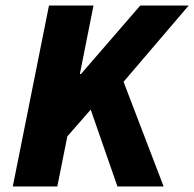

<svg xmlns="http://www.w3.org/2000/svg" viewBox="-20 -670 698 690"><path d="M26 0 156 -650H316L267 -404H271L484 -650H658L424 -376L568 0H402L306 -276L222 -180L186 0Z"/></svg>

Font: Source Sans 3 ExtraLight Black
Style: Italic
Weight: 900
Italic angle: -11°
Version: Version 3.052;hotconv 1.1.0;makeotfexe 2.6.0